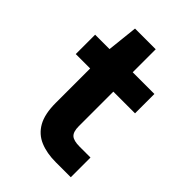

<svg xmlns="http://www.w3.org/2000/svg" viewBox="-192 -732 820 820"><g transform="rotate(45 218.5 -321.5)"><path d="M296 0Q242 0 201.5 -17Q161 -34 139 -73Q117 -112 117 -179V-387H30V-504H117L132 -643H257V-504H388V-387H257V-178Q257 -145 271 -132Q285 -119 321 -119H387V0Z"/></g></svg>

Font: DM Sans ExtraBold
Style: Regular
Weight: 800
Designer: Colophon Foundry, Jonny Pinhorn
Foundry: Colophon Foundry
Version: Version 4.004; ttfautohint (v1.8.4.7-5d5b)